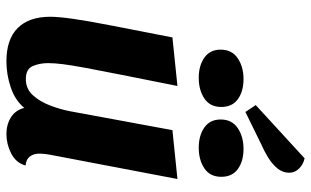

<svg xmlns="http://www.w3.org/2000/svg" viewBox="-210 -762 992 613"><g transform="rotate(90 286.5 -456.0)"><path d="M176 20Q106 20 70 -16Q34 -52 34 -120Q34 -146 40.5 -192Q47 -238 62 -315Q77 -392 100 -510L255 -526Q234 -421 220 -350.5Q206 -280 197.5 -234.5Q189 -189 185.5 -161Q182 -133 182 -113Q182 -86 191.5 -64Q201 -42 233 -42Q264 -42 284.5 -64.5Q305 -87 317.5 -120Q330 -153 336 -185L396 -510L552 -526L476 -127Q474 -118 472.5 -106Q471 -94 471 -85Q471 -67 480 -55Q489 -43 509 -41Q500 -10 470 5Q440 20 409 20Q378 20 355 5.5Q332 -9 325 -37Q301 -8 260 6Q219 20 176 20ZM338 -743 316 -776 486 -932Q505 -928 518.5 -914.5Q532 -901 532 -883Q532 -862 518 -845Q504 -828 482.5 -815Q461 -802 440 -793ZM229 -594Q190 -594 164.5 -612Q139 -630 139 -664Q139 -700 166.5 -718.5Q194 -737 233 -737Q272 -737 297 -719Q322 -701 322 -666Q322 -630 295 -612Q268 -594 229 -594ZM452 -594Q413 -594 387.5 -612Q362 -630 362 -664Q362 -700 389.5 -718.5Q417 -737 456 -737Q495 -737 520 -719Q545 -701 545 -666Q545 -630 518 -612Q491 -594 452 -594Z"/></g></svg>

Font: Sansita Swashed SemiBold
Style: Regular
Weight: 600
Designer: Pablo Cosgaya
Foundry: Omnibus-Type
Version: Version 1.003; ttfautohint (v1.8.3)